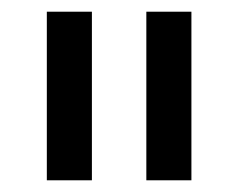

<svg xmlns="http://www.w3.org/2000/svg" viewBox="-20 -770 407 328"><path d="M137 -462H60V-750H137ZM307 -462H230V-750H307Z"/></svg>

Font: HansKendrickRegular
Style: Regular
Weight: 400
Designer: Alfredo Marco Pradil
Foundry: Hanken Studio
Version: Version 1.000;PS 001.001;hotconv 1.0.56